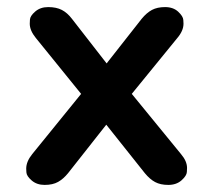

<svg xmlns="http://www.w3.org/2000/svg" viewBox="-20 -517 600 542"><path d="M106 5Q84 5 69.5 -7.5Q55 -20 54.5 -30.5Q54 -41 54 -41Q54 -61 71 -82L209 -252L81 -410Q64 -431 64 -450Q64 -451 64.5 -461.5Q65 -472 79.5 -484.5Q94 -497 116 -497Q139 -497 154.5 -489Q170 -481 183 -464L281 -338L380 -464Q394 -481 409 -489Q424 -497 446 -497Q469 -497 483 -484Q497 -471 497.5 -460.5Q498 -450 498 -450Q498 -430 480 -409L352 -252L491 -82Q508 -62 508 -43Q508 -42 507.5 -31.5Q507 -21 492.5 -8Q478 5 455 5Q433 5 418 -3Q403 -11 389 -28L280 -165L172 -28Q159 -12 144 -3.5Q129 5 106 5Z"/></svg>

Font: Nunito
Style: Bold
Weight: 700
Designer: Vernon Adams
Foundry: Vernon Adams
Version: Version 3.602